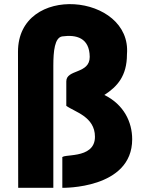

<svg xmlns="http://www.w3.org/2000/svg" viewBox="-20 -898 718 918"><path d="M587 -638C611.8 -929.1 65.5 -981.9 66 -650L67 0H235V-584C235 -653 241.3 -719 278 -724C344 -733 408 -718 409 -626C409 -543 297 -568 297 -509V-392C336 -363 434 -341 434 -244C434 -131 267 -167 278 -142V0C278 0 612 7 612 -232C612 -315 572 -398 479 -444C541 -484 587 -535 587 -638Z"/></svg>

Font: Sztylet
Style: Bd
Weight: 700
Foundry: Cannot Into Space Fonts, PlusOne Fonts
Version: Version 0.12